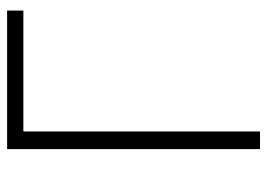

<svg xmlns="http://www.w3.org/2000/svg" viewBox="-126 -628 754 542"><g transform="rotate(-90 251.0 -357.0)"><path d="M150.9 0H101.1V-713.9H492.2V-668H150.9Z"/></g></svg>

Font: OpenSans-Light
Style: Regular
Weight: 300
Foundry: Ascender Corporation
Version: Version 1.10